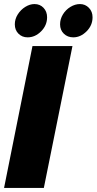

<svg xmlns="http://www.w3.org/2000/svg" viewBox="-30 -926 476 946"><path d="M43 -806Q43 -832 57.5 -855Q72 -878 94.5 -892Q117 -906 140 -906Q167 -906 184.5 -887.5Q202 -869 202 -841Q202 -801 172.5 -771.5Q143 -742 106 -742Q79 -742 61 -760Q43 -778 43 -806ZM266 -806Q266 -832 280 -855Q294 -878 317 -892Q340 -906 364 -906Q390 -906 408 -887.5Q426 -869 426 -841Q426 -801 396.5 -771.5Q367 -742 331 -742Q303 -742 284.5 -760Q266 -778 266 -806ZM130 -699H327L186 0H-10Z"/></svg>

Font: Readiness ExtraBold
Style: Italic
Weight: 800
Italic angle: -12°
Designer: Katatrad Team
Foundry: CadsonDemak
Version: Version 1.00;January 16, 2020;FontCreator 12.0.0.2550 64-bit